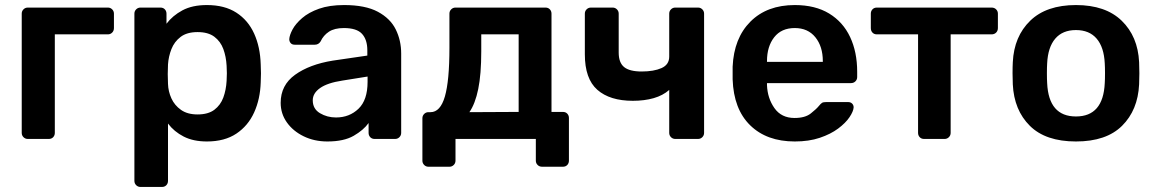

<svg xmlns="http://www.w3.org/2000/svg" viewBox="-20 -550 4575 760"><path d="M90 0Q80 0 73 -7Q66 -14 66 -24V-496Q66 -506 73 -513Q80 -520 90 -520H407Q417 -520 424 -513Q431 -506 431 -496V-439Q431 -428 424 -421Q417 -414 407 -414H197V-24Q197 -14 190.5 -7Q184 0 173 0Z M536 190Q526 190 519 183Q512 176 512 166V-496Q512 -506 519 -513Q526 -520 536 -520H615Q626 -520 632.5 -513Q639 -506 639 -496V-456Q663 -488 702 -509Q741 -530 799 -530Q869 -530 915.5 -500Q962 -470 986 -417Q1010 -364 1012 -295Q1014 -260 1012 -224Q1010 -158 986 -105Q962 -52 915.5 -21Q869 10 799 10Q745 10 707 -9.5Q669 -29 645 -61V166Q645 176 638.5 183Q632 190 621 190ZM762 -97Q804 -97 828.5 -115.5Q853 -134 864 -164Q875 -194 877 -230Q879 -260 877 -290Q875 -326 864 -356Q853 -386 828.5 -404.5Q804 -423 762 -423Q720 -423 695 -404Q670 -385 658.5 -355.5Q647 -326 645 -295Q643 -257 645 -218Q646 -188 658.5 -160.5Q671 -133 696.5 -115Q722 -97 762 -97Z M1276 10Q1224 10 1182 -10.5Q1140 -31 1115.5 -65.5Q1091 -100 1091 -143Q1091 -213 1148 -254Q1205 -295 1297 -310L1434 -330V-351Q1434 -393 1413 -416Q1392 -439 1341 -439Q1304 -439 1282 -424.5Q1260 -410 1249 -386Q1241 -373 1226 -373H1147Q1136 -373 1130.5 -379.5Q1125 -386 1125 -395Q1126 -411 1138 -433.5Q1150 -456 1176 -478.5Q1202 -501 1243 -515.5Q1284 -530 1342 -530Q1426 -530 1475.5 -503.5Q1525 -477 1546.5 -433.5Q1568 -390 1568 -338V-24Q1568 -14 1561 -7Q1554 0 1544 0H1463Q1452 0 1445.5 -7Q1439 -14 1439 -24V-63Q1419 -35 1380 -12.5Q1341 10 1276 10ZM1310 -85Q1363 -85 1399 -119.5Q1435 -154 1435 -226V-247L1335 -231Q1276 -222 1247 -201.5Q1218 -181 1218 -153Q1218 -119 1246.5 -102Q1275 -85 1310 -85Z M1676 110Q1666 110 1659 103Q1652 96 1652 86V-82Q1652 -92 1659 -99Q1666 -106 1676 -106H1684Q1723 -106 1741 -168Q1759 -230 1759 -361V-496Q1759 -506 1766 -513Q1773 -520 1783 -520H2139Q2150 -520 2156.5 -513Q2163 -506 2163 -496V-107H2208Q2219 -107 2225.5 -100Q2232 -93 2232 -83V86Q2232 96 2225.5 103Q2219 110 2208 110H2126Q2115 110 2108 103Q2101 96 2101 86V0H1783V86Q1783 96 1776 103Q1769 110 1759 110ZM1838 -106 2033 -107V-414H1885V-347Q1885 -256 1873 -197.5Q1861 -139 1838 -106Z M2653 0Q2643 0 2636 -7Q2629 -14 2629 -24V-194Q2604 -172 2567.5 -161.5Q2531 -151 2485 -151Q2394 -151 2344.5 -194.5Q2295 -238 2295 -335V-496Q2295 -506 2302 -513Q2309 -520 2319 -520H2405Q2415 -520 2422 -513Q2429 -506 2429 -496V-342Q2429 -302 2450.5 -284.5Q2472 -267 2520 -267Q2568 -267 2598.5 -280.5Q2629 -294 2629 -326V-496Q2629 -506 2636 -513Q2643 -520 2653 -520H2743Q2753 -520 2760 -513Q2767 -506 2767 -496V-24Q2767 -14 2760 -7Q2753 0 2743 0Z M3126 10Q3015 10 2949.5 -54Q2884 -118 2880 -236Q2880 -245 2880 -261Q2880 -277 2880 -286Q2885 -399 2950.5 -464.5Q3016 -530 3126 -530Q3207 -530 3262 -496.5Q3317 -463 3345 -403.5Q3373 -344 3373 -266V-245Q3373 -235 3366 -228Q3359 -221 3348 -221H3016V-213Q3018 -161 3045.5 -122Q3073 -83 3125 -83Q3167 -83 3189.5 -101Q3212 -119 3220 -129Q3229 -140 3234 -143Q3239 -146 3251 -146H3337Q3347 -146 3353 -140Q3359 -134 3359 -125Q3358 -109 3342.5 -86Q3327 -63 3297.5 -41Q3268 -19 3225 -4.5Q3182 10 3126 10ZM3016 -305H3237V-308Q3237 -366 3207.5 -402.5Q3178 -439 3126 -439Q3073 -439 3044.5 -402.5Q3016 -366 3016 -308Z M3638 0Q3627 0 3620.5 -7Q3614 -14 3614 -24V-414H3451Q3440 -414 3433.5 -421Q3427 -428 3427 -439V-496Q3427 -506 3433.5 -513Q3440 -520 3451 -520H3905Q3916 -520 3923 -513Q3930 -506 3930 -496V-439Q3930 -428 3923 -421Q3916 -414 3905 -414H3743V-24Q3743 -14 3736 -7Q3729 0 3719 0Z M4239 10Q4119 10 4056.5 -52Q3994 -114 3989 -216Q3988 -234 3988 -260Q3988 -286 3989 -304Q3994 -406 4058 -468Q4122 -530 4239 -530Q4356 -530 4420 -468Q4484 -406 4489 -304Q4490 -286 4490 -260Q4490 -234 4489 -216Q4484 -114 4421.5 -52Q4359 10 4239 10ZM4239 -89Q4347 -89 4353 -221Q4354 -236 4354 -260Q4354 -284 4353 -299Q4350 -363 4321 -397Q4292 -431 4239 -431Q4186 -431 4157 -397Q4128 -363 4125 -299Q4124 -284 4124 -260Q4124 -236 4125 -221Q4131 -89 4239 -89Z"/></svg>

Font: Rubik Medium
Style: Regular
Weight: 500
Designer: Hubert and Fischer
Foundry: Hubert and Fischer
Version: Version 2.300; ttfautohint (v1.8.4.7-5d5b);gftools[0.9.30]